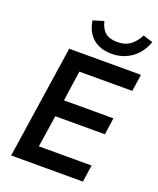

<svg xmlns="http://www.w3.org/2000/svg" viewBox="-169 -1048 947 1149"><g transform="rotate(20 304.5 -473.5)"><path d="M44 0 152 -719H609L593 -611H256L228 -418H543L528 -311H212L181 -108H517L501 0ZM400 -777Q350 -777 313 -795Q276 -813 254 -846Q232 -879 225 -926L293 -947Q305 -898 332 -876.5Q359 -855 407 -855Q456 -855 487.5 -877Q519 -899 544 -946L606 -926Q588 -877 557.5 -844Q527 -811 486.5 -794Q446 -777 400 -777Z"/></g></svg>

Font: Nunitoga
Style: Bold Italic
Weight: 700
Italic angle: -9°
Designer: Vernon Adams
Foundry: Vernon Adams
Version: Version 1.0